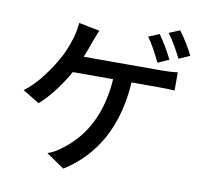

<svg xmlns="http://www.w3.org/2000/svg" viewBox="-94 -943 1189 1113"><g transform="rotate(10 500.0 -386.5)"><path d="M960.9 -704.1 896.5 -675.8Q849.6 -767.6 814.5 -813.5L877.9 -839.8Q927.7 -772.5 960.9 -704.1ZM845.7 -661.1 780.3 -631.8Q738.3 -719.7 701.2 -771.5L764.6 -797.9Q808.6 -735.4 845.7 -661.1ZM353.5 -591.8H807.6Q869.1 -591.8 906.2 -597.7V-490.2Q872.1 -493.2 807.6 -493.2H652.3Q627.9 -108.4 349.6 67.4L243.2 -4.9Q291 -22.5 330.1 -54.7Q524.4 -202.1 543.9 -493.2H306.6Q274.4 -434.6 229.5 -376Q184.6 -317.4 142.6 -281.2L43.9 -340.8Q132.8 -405.3 218.8 -551.8Q252 -607.4 277.3 -690.4Q291 -739.3 293.9 -780.3L416 -755.9Q394.5 -702.1 386.7 -680.7Q377 -650.4 353.5 -591.8Z"/></g></svg>

Font: Gen Shin Gothic Medium
Style: Regular
Weight: 500
Designer: [Source Han Sans]
Ryoko NISHIZUKA  (kana & ideographs); Paul D. Hunt (Latin, Greek & Cyrillic); Wenlong ZHANG  (bopomofo
Version: Version 1.002.20150607